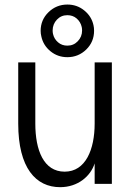

<svg xmlns="http://www.w3.org/2000/svg" viewBox="-20 -793 526 828"><path d="M207 -661.6C207 -679.7 213.4 -695.8 225.6 -708.5C237.8 -721.2 252.4 -727.5 270.5 -727.5C285.6 -727.5 299.3 -723.1 310.5 -713.4C321.8 -703.6 329.1 -691.4 332.5 -676.3C333.5 -671.4 334 -666.5 334 -661.6C334 -643.1 327.6 -627.9 315.4 -615.2C303.2 -602.5 288.6 -596.2 270.5 -596.2C255.4 -596.2 241.7 -600.6 230.5 -610.4C219.2 -620.1 211.9 -631.8 208.5 -647C207.5 -651.9 207 -656.2 207 -661.6ZM155.3 -660.2C155.3 -651.9 156.2 -644 158.2 -636.2C163.6 -610.4 176.8 -588.9 197.8 -571.8C218.8 -554.7 243.2 -546.4 270.5 -546.4C302.2 -546.4 329.6 -557.6 352.1 -579.6C374.5 -601.6 385.7 -628.4 385.7 -660.2C385.7 -669.4 384.8 -677.2 383.3 -683.6C377.9 -709.5 364.3 -731 343.3 -748C322.3 -765.1 297.9 -773.4 270.5 -773.4C238.8 -773.4 211.4 -762.2 189 -740.2C166.5 -718.3 155.3 -691.4 155.3 -660.2ZM388.2 -523.9V-260.3C388.2 -148.9 349.6 -52.7 258.8 -52.7C168 -52.7 132.3 -146 132.3 -259.8V-523.9H58.6V-259.8C58.6 -68.4 134.8 14.2 239.3 14.2C316.4 14.2 371.1 -33.7 388.2 -88.4V0H462.4V-523.9Z"/></svg>

Font: Tuffy
Style: Regular
Weight: 500
Designer: Thatcher Ulrich, Karoly Barta and Michael Everson
Version: Version 001.270